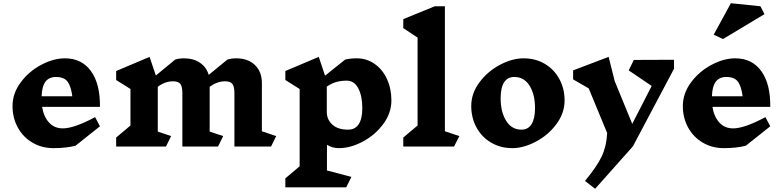

<svg xmlns="http://www.w3.org/2000/svg" viewBox="-20 -912 4873 1195"><path d="M602 -247H242Q252 -186 285 -149.5Q318 -113 371 -113Q441 -113 572 -183L602 -126L450 -5Q391 10 313 10Q240 10 181.5 -24.5Q123 -59 90.5 -119Q58 -179 58 -252Q58 -331 109 -399.5Q160 -468 236.5 -508.5Q313 -549 384 -549Q489 -549 546.5 -469Q604 -389 602 -247ZM239 -313H430Q422 -375 400.5 -404Q379 -433 328 -433H329Q285 -433 263 -403.5Q241 -374 239 -313Z M1667 0H1439V-332Q1439 -373 1426.5 -389.5Q1414 -406 1381 -406Q1332 -406 1285 -372V-93L1369 -65L1337 0H1115V-332Q1115 -373 1102.5 -389.5Q1090 -406 1057 -406Q1008 -406 962 -372V-93L1045 -65L1013 0H703V-56L792 -131V-358L703 -414V-470L911 -558L950 -442L1070 -541Q1094 -549 1125 -549Q1184 -549 1224.5 -521.5Q1265 -494 1279 -446L1395 -541Q1419 -549 1450 -549Q1523 -549 1566.5 -507.5Q1610 -466 1610 -395V-95L1699 -65Z M2015 -11V149L2167 189L2135 254H1756V198L1845 123V-358L1756 -414V-470L1964 -558L2003 -441L2128 -541Q2160 -549 2201 -549Q2262 -549 2311.5 -514.5Q2361 -480 2388.5 -420Q2416 -360 2416 -287Q2416 -208 2365 -139.5Q2314 -71 2237.5 -30.5Q2161 10 2090 10H2089Q2048 10 2015 -11ZM2014 -373V-215Q2014 -168 2048.5 -136.5Q2083 -105 2147 -105Q2190 -105 2212.5 -139Q2235 -173 2235 -239Q2235 -314 2210 -362Q2185 -410 2138 -410H2137Q2104 -410 2074.5 -402Q2045 -394 2014 -373Z M2806 0H2490V-56L2579 -131V-678L2490 -737V-793L2686 -873H2749V-95L2839 -65Z M3494 -287Q3494 -208 3443 -139.5Q3392 -71 3315.5 -30.5Q3239 10 3168 10Q3095 10 3036.5 -24.5Q2978 -59 2945.5 -119Q2913 -179 2913 -252Q2913 -331 2964 -399.5Q3015 -468 3091.5 -508.5Q3168 -549 3239 -549Q3313 -549 3371 -514.5Q3429 -480 3461.5 -420Q3494 -360 3494 -287ZM3096 -300Q3096 -216 3130 -160.5Q3164 -105 3226 -105Q3267 -105 3288.5 -139.5Q3310 -174 3310 -240Q3310 -324 3276 -378.5Q3242 -433 3181 -433Q3139 -433 3117.5 -399.5Q3096 -366 3096 -300Z M4175 -484 3919 -1 3684 263 3621 214Q3695 125 3725 61.5Q3755 -2 3759 -84L3644 -362L3547 -418V-474L3768 -558L3806 -407L3915 -141L4036 -377L3893 -474L3925 -539L4175 -540Z M4774 -247H4414Q4424 -186 4457 -149.5Q4490 -113 4543 -113Q4613 -113 4744 -183L4774 -126L4622 -5Q4563 10 4485 10Q4412 10 4353.5 -24.5Q4295 -59 4262.5 -119Q4230 -179 4230 -252Q4230 -331 4281 -399.5Q4332 -468 4408.5 -508.5Q4485 -549 4556 -549Q4661 -549 4718.5 -469Q4776 -389 4774 -247ZM4411 -313H4602Q4594 -375 4572.5 -404Q4551 -433 4500 -433H4501Q4457 -433 4435 -403.5Q4413 -374 4411 -313ZM4738 -824 4480 -669 4422 -696 4529 -892 4713 -873Z"/></svg>

Font: Inknut Antiqua
Style: Bold
Weight: 700
Designer: Claus Eggers Sørensen
Foundry: Claus Eggers Sørensen
Version: Version 1.003; ttfautohint (v1.8.2) -l 8 -r 50 -G 200 -x 14 